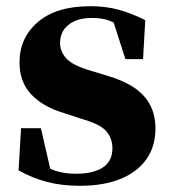

<svg xmlns="http://www.w3.org/2000/svg" viewBox="-20 -583 552 620"><path d="M238 17Q180 17 132 4.5Q84 -8 40 -33L48 -169H112L146 -22L92 -29V-65Q126 -43 156 -32.5Q186 -22 225 -22Q282 -22 312.5 -42.5Q343 -63 343 -104Q343 -136 323.5 -159Q304 -182 244 -199L186 -218Q119 -238 81 -278Q43 -318 43 -382Q43 -461 102.5 -512Q162 -563 272 -563Q322 -563 363.5 -551.5Q405 -540 449 -518L442 -392H385L339 -535L387 -517V-487Q357 -507 334 -516Q311 -525 276 -525Q230 -525 202 -503.5Q174 -482 174 -444Q174 -417 194 -394.5Q214 -372 272 -355L331 -337Q410 -313 446 -271.5Q482 -230 482 -168Q482 -110 452.5 -68.5Q423 -27 368.5 -5Q314 17 238 17Z"/></svg>

Font: Noto Serif JP Black
Style: Regular
Weight: 900
Designer: Ryoko NISHIZUKA 西塚涼子 (kana & ideographs); Frank Grießhammer (Latin, Greek & Cyrillic); Wenlong ZHANG 张文龙 (bopomofo); San
Foundry: Adobe
Version: Version 2.003-H1;hotconv 1.1.1;makeotfexe 2.6.0